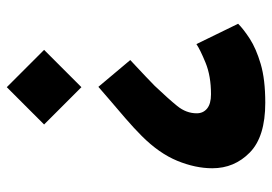

<svg xmlns="http://www.w3.org/2000/svg" viewBox="-138 -534 802 566"><g transform="rotate(-90 263.0 -251.0)"><path d="M289 -412 179 -522 289 -632 399 -522ZM243 130Q143 130 96.5 84.5Q50 39 50 -26Q50 -76 72 -129.5Q94 -183 145 -234Q168 -257 197.5 -282.5Q227 -308 253 -330Q279 -352 290 -362L369 -268Q369 -268 354 -254Q339 -240 321 -223Q303 -206 293 -196Q255 -156 233.5 -129.5Q212 -103 212 -72Q212 -53 226 -41.5Q240 -30 268 -30Q322 -30 361 -46Q400 -62 416 -73L476 50Q460 66 431.5 84.5Q403 103 357.5 116.5Q312 130 243 130Z"/></g></svg>

Font: Rowdies
Style: Regular
Weight: 400
Designer: Jaikishan Patel
Version: Version 1.000; ttfautohint (v1.8.3)